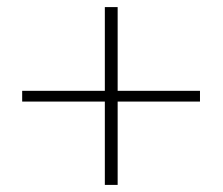

<svg xmlns="http://www.w3.org/2000/svg" viewBox="-20 -626 627 541"><path d="M543.5 -370.1V-339.8H311.5V-105H275.4V-339.8H42.5V-370.1H275.4V-606H311.5V-370.1Z"/></svg>

Font: Playfair Display SC
Style: Regular
Weight: 400
Designer: Claus Eggers Sørensen
Foundry: Claus Eggers Sørensen
Version: Version 1.004;PS 001.004;hotconv 1.0.70;makeotf.lib2.5.58329